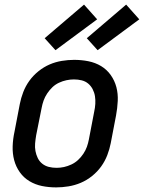

<svg xmlns="http://www.w3.org/2000/svg" viewBox="-20 -802 625 834"><path d="M224 12Q192 12 162.5 6Q133 0 108 -15Q83 -30 66 -54Q49 -78 41.5 -106.5Q34 -135 35 -166.5Q36 -198 43 -230L66 -350Q71 -376 81 -402Q91 -428 107.5 -451Q124 -474 147 -492.5Q170 -511 195.5 -522Q221 -533 248.5 -537.5Q276 -542 302 -542Q334 -542 364 -536Q394 -530 419 -515Q444 -500 461 -476Q478 -452 485.5 -423.5Q493 -395 491.5 -363.5Q490 -332 484 -300L461 -180Q456 -154 446 -128Q436 -102 419.5 -79Q403 -56 380 -37.5Q357 -19 331 -8Q305 3 277.5 7.5Q250 12 224 12ZM226 -73Q242 -73 258 -76.5Q274 -80 290 -87.5Q306 -95 319 -107Q332 -119 342 -134Q352 -149 357.5 -164.5Q363 -180 366 -196L389 -316Q393 -334 394 -351Q395 -368 392.5 -384Q390 -400 382.5 -414.5Q375 -429 363 -439Q351 -449 335 -453Q319 -457 301 -457Q285 -457 268.5 -453.5Q252 -450 236 -442.5Q220 -435 207.5 -423Q195 -411 185 -396Q175 -381 169.5 -365.5Q164 -350 161 -334L137 -214Q134 -196 132.5 -179Q131 -162 134 -146Q137 -130 144 -115.5Q151 -101 163.5 -91Q176 -81 192 -77Q208 -73 226 -73ZM404 -584 357 -636 528 -782 585 -718ZM221 -584 174 -636 345 -782 402 -718Z"/></svg>

Font: Lode Dark Term
Style: Bold Italic
Weight: 700
Italic angle: -11°
Monospace: yes
Designer: Belleve Invis
Foundry: Belleve Invis
Version: Version 29.2.0